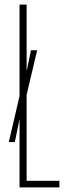

<svg xmlns="http://www.w3.org/2000/svg" viewBox="-20 -820 288 840"><path d="M65.5 0V-299.5L45 -198.5H18.5L65.5 -400V-800H96.5V-508.5L115.5 -600H142.5L96.5 -405.5V-29H240V0Z"/></svg>

Font: Big Shoulders Display Thin ExtraLight
Style: Regular
Weight: 250
Version: Version 2.002